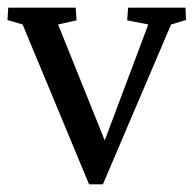

<svg xmlns="http://www.w3.org/2000/svg" viewBox="-21 -480 507 502"><path d="M211.9 2 38.1 -416 -1.5 -427.7 0.5 -460H176.8L179.2 -426.8L130.9 -416L263.7 -85.9H242.7L366.7 -416L311.5 -426.8L314 -460H463.9L465.3 -427.7L426.3 -416L248 2Z"/></svg>

Font: Lateef
Style: Regular
Weight: 400
Designer: SIL International
Foundry: SIL International
Version: Version 4.200